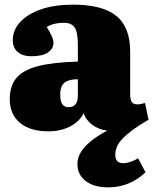

<svg xmlns="http://www.w3.org/2000/svg" viewBox="-20 -551 659 826"><path d="M445 255Q384 255 348.5 227.5Q313 200 313 155Q313 129 327 105Q341 81 369.5 57.5Q398 34 441 11Q404 6 377 -14Q350 -34 340 -64Q322 -28 281.5 -7Q241 14 188 14Q110 14 66 -22.5Q22 -59 22 -124Q22 -181 50 -215Q78 -249 142 -266Q206 -283 315 -286V-356Q315 -412 301.5 -432.5Q288 -453 253 -453Q233 -453 214.5 -448.5Q196 -444 181 -435Q196 -411 203 -395Q210 -379 210 -367Q210 -340 185 -324.5Q160 -309 116 -309Q78 -309 56.5 -327Q35 -345 35 -378Q35 -423 68 -457.5Q101 -492 158.5 -511.5Q216 -531 294 -531Q421 -531 480.5 -482.5Q540 -434 540 -329V-147Q540 -122 547 -112Q554 -102 571 -102Q578 -102 585.5 -103.5Q593 -105 604 -108L619 -36Q581 -14 553.5 6Q526 26 508.5 44Q491 62 483.5 79.5Q476 97 476 115Q476 133 484.5 142Q493 151 510 151Q524 151 541 145.5Q558 140 574 130L606 190Q573 222 532.5 238.5Q492 255 445 255ZM275 -90Q288 -90 297 -95.5Q306 -101 310.5 -112Q315 -123 315 -139V-210Q289 -210 272 -203.5Q255 -197 247 -182.5Q239 -168 239 -145Q239 -117 247.5 -103.5Q256 -90 275 -90Z"/></svg>

Font: Literata 18pt Black
Style: Regular
Weight: 900
Designer: Latin by Veronika Burian and Jose Scaglione. Greek by Irene Vlachou. Cyrillic by Vera Evstafieva.
Foundry: TypeTogether
Version: Version 3.103;gftools[0.9.29]